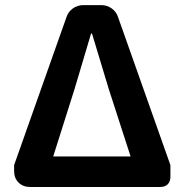

<svg xmlns="http://www.w3.org/2000/svg" viewBox="-20 -743 733 763"><path d="M99.6 0Q71.3 0 53.7 -17.6Q36.1 -35.2 36.1 -63.5V-86.9L244.1 -674.8Q251 -696.3 269.5 -709.5Q288.1 -722.7 311.5 -722.7H381.8Q405.3 -722.7 423.8 -709.5Q442.4 -696.3 449.2 -674.8L657.2 -86.9V-40Q657.2 -21.5 646.5 -10.7Q635.7 0 617.2 0H346.7ZM191.4 -121.1H344.7H499L412.1 -389.6L345.7 -609.4H341.8L276.4 -389.6Z"/></svg>

Font: Bpmf GenSen Rounded B
Style: B
Weight: 700
Foundry: But Ko
Version: Version 1.320